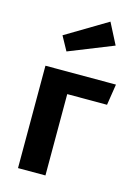

<svg xmlns="http://www.w3.org/2000/svg" viewBox="-124 -893 681 960"><g transform="rotate(15 216.5 -413.5)"><path d="M325 -827 381 -718 151 -626 111 -699ZM210 0H68V-530H433L416 -421H210Z"/></g></svg>

Font: FiraGO SemiBold
Style: Regular
Weight: 600
Designer: bBox Type
Foundry: bBox Type GmbH
Version: Version 1.001;PS 001.001;hotconv 1.0.88;makeotf.lib2.5.64775